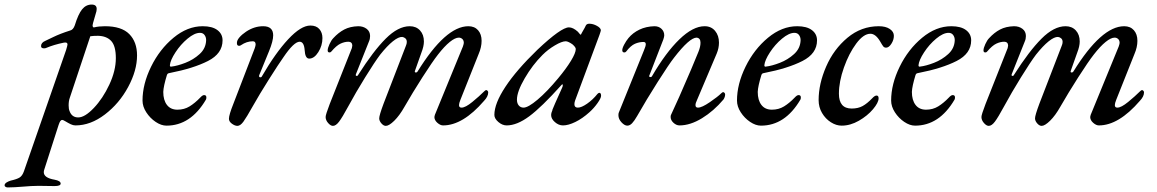

<svg xmlns="http://www.w3.org/2000/svg" viewBox="-139 -536 5076 842"><path d="M-119 276Q-118 269 -110 264Q-102 259 -92 256Q-65 250 -53 242.5Q-41 235 -34 215L151 -317Q157 -337 157 -341Q157 -352 141 -349Q97 -340 64 -326Q60 -324 54 -324Q41 -324 41 -334Q41 -349 60 -357Q65 -359 94.5 -373.5Q124 -388 168 -402Q182 -405 189 -425Q204 -474 221 -495Q238 -516 263 -516Q285 -516 285 -497Q285 -491 284 -487L269 -435Q267 -427 267 -425Q267 -420 269 -417.5Q271 -415 274 -416Q295 -421 321 -421Q394 -421 428 -386.5Q462 -352 462 -293Q462 -227 423 -154.5Q384 -82 321 -34Q258 14 192 14Q182 14 171.5 9Q161 4 146 -5Q138 -10 134 -10Q129 -10 125.5 -5Q122 0 118 12L56 205Q53 213 53 219Q53 244 100 252Q127 257 127 269Q127 280 100 280L30 279Q12 279 -3.5 280Q-19 281 -31 282Q-79 286 -105 286Q-110 286 -114.5 283.5Q-119 281 -119 276ZM369 -281Q369 -334 349 -356Q329 -378 291 -379Q270 -379 257 -377L167 -107Q162 -93 162 -74Q162 -58 166 -49Q176 -21 204 -21Q233 -21 272.5 -62.5Q312 -104 340.5 -165Q369 -226 369 -281Z M486 -95Q486 -167 523.5 -243.5Q561 -320 622 -370.5Q683 -421 750 -421Q792 -421 814.5 -404Q837 -387 837 -359Q837 -301 773 -268.5Q709 -236 606 -216Q600 -215 597.5 -213.5Q595 -212 593 -207Q578 -158 577 -133Q577 -97 593 -76Q609 -55 639 -55Q669 -55 692.5 -69.5Q716 -84 739 -108Q749 -119 756 -119Q766 -119 766 -109Q766 -102 764 -99Q697 15 591 15Q568 15 543.5 -1.5Q519 -18 502.5 -43.5Q486 -69 486 -95ZM765 -360Q765 -373 758 -382.5Q751 -392 738 -392Q714 -392 683.5 -366.5Q653 -341 630.5 -306.5Q608 -272 606 -250Q606 -242 613 -244Q639 -247 674 -260.5Q709 -274 736.5 -299Q764 -324 765 -360Z M865 -15Q865 -24 870 -40.5Q875 -57 883 -77L978 -324Q982 -336 982 -341Q982 -355 970 -355Q943 -355 918 -338Q914 -335 910 -335Q900 -335 900 -346Q899 -358 910.5 -371.5Q922 -385 940 -397Q976 -421 1015 -421Q1059 -421 1059 -381Q1059 -356 1041 -312L998 -207L997 -203Q997 -197 1003 -197Q1008 -197 1010 -202Q1069 -304 1125 -364Q1181 -424 1222 -424Q1248 -424 1261.5 -408.5Q1275 -393 1275 -369Q1275 -336 1257 -307.5Q1239 -279 1217 -279Q1199 -279 1197 -317Q1194 -353 1175 -353Q1150 -353 1104 -285Q1084 -257 1041 -189Q998 -121 970 -71Q942 -21 928.5 -2.5Q915 16 902 16Q891 16 878 6.5Q865 -3 865 -15Z M1289 -23Q1289 -33 1307 -80L1404 -325Q1406 -333 1406 -336Q1406 -344 1401.5 -348.5Q1397 -353 1389 -353Q1372 -353 1354 -344.5Q1336 -336 1314 -310Q1311 -306 1306 -306Q1298 -306 1298 -315Q1298 -325 1306 -342.5Q1314 -360 1323 -369Q1345 -393 1370.5 -406.5Q1396 -420 1432 -421Q1454 -421 1469 -409.5Q1484 -398 1484 -378Q1484 -365 1479 -354L1422 -211L1421 -207Q1421 -203 1425 -203Q1430 -203 1432 -208Q1498 -312 1552.5 -366.5Q1607 -421 1658 -421Q1686 -421 1703 -402.5Q1720 -384 1720 -354Q1720 -333 1709 -305L1681 -226L1680 -222Q1680 -218 1685 -218Q1689 -218 1692 -222Q1815 -421 1915 -421Q1942 -421 1957.5 -403.5Q1973 -386 1973 -357Q1973 -329 1960 -299L1880 -98Q1874 -83 1874 -75Q1874 -64 1885 -64Q1902 -64 1932.5 -89Q1963 -114 1984 -135Q1990 -141 1993 -141Q1996 -141 1999 -138Q2002 -135 2002 -131Q2002 -113 1984 -94Q1891 14 1804 14Q1792 14 1779 2.5Q1766 -9 1766 -23Q1766 -26 1768 -32L1891 -332Q1895 -344 1895 -348Q1895 -359 1888.5 -365Q1882 -371 1873 -371Q1857 -371 1833.5 -352Q1810 -333 1782 -297Q1757 -265 1713.5 -197Q1670 -129 1635 -68Q1613 -29 1590 -6.5Q1567 16 1553 16Q1543 16 1533.5 5Q1524 -6 1524 -17Q1524 -30 1543 -81L1641 -335Q1645 -344 1645 -352Q1645 -362 1639 -367.5Q1633 -373 1625 -374Q1609 -375 1584 -355Q1559 -335 1528 -296Q1504 -264 1462.5 -197Q1421 -130 1388 -69Q1362 -21 1348 -2.5Q1334 16 1321 16Q1311 16 1300 3.5Q1289 -9 1289 -23Z M2029 -32Q2029 -82 2077.5 -155.5Q2126 -229 2218 -318Q2322 -416 2356 -416Q2374 -416 2395 -397L2406 -384Q2410 -384 2412 -391Q2430 -422 2429 -422Q2433 -432 2445 -432Q2462 -432 2479 -422.5Q2496 -413 2496 -403Q2496 -400 2490 -383L2383 -95Q2380 -86 2380 -79Q2380 -64 2395 -64Q2411 -64 2436 -81.5Q2461 -99 2481 -124Q2486 -129 2489 -129Q2497 -129 2497 -116Q2497 -106 2481.5 -84Q2466 -62 2446 -44Q2415 -16 2384 -1Q2353 14 2330 14Q2311 14 2294.5 -0.5Q2278 -15 2278 -31Q2278 -41 2284 -54Q2280 -47 2295.5 -83Q2311 -119 2326 -151Q2330 -159 2329 -164Q2328 -169 2323 -163Q2236 -66 2182 -26Q2128 14 2083 14Q2064 14 2046.5 -1Q2029 -16 2029 -32ZM2309 -193Q2344 -235 2365 -269.5Q2386 -304 2386 -321Q2386 -329 2371 -342Q2352 -355 2342 -355Q2325 -355 2294.5 -337Q2264 -319 2240 -295Q2196 -251 2162 -192.5Q2128 -134 2128 -99Q2128 -83 2136 -73.5Q2144 -64 2157 -64Q2177 -64 2218.5 -99Q2260 -134 2309 -193Z M2573 -31Q2573 -39 2575 -43L2685 -315Q2693 -334 2693 -342Q2693 -352 2683 -352Q2664 -352 2645.5 -344Q2627 -336 2607 -310Q2604 -306 2599 -306Q2591 -306 2590 -314Q2589 -323 2598 -340Q2607 -357 2617 -369Q2636 -392 2665 -406Q2694 -420 2731 -421Q2750 -421 2762 -409.5Q2774 -398 2774 -381Q2774 -375 2770 -363L2709 -206Q2708 -205 2708 -202Q2708 -198 2713 -198Q2719 -198 2721 -203Q2781 -306 2840.5 -363.5Q2900 -421 2951 -421Q2980 -421 2997 -400.5Q3014 -380 3014 -349Q3014 -325 3004 -301L2918 -98Q2911 -84 2911 -75Q2911 -64 2922 -64Q2939 -64 2974 -88Q3009 -112 3023 -126Q3029 -132 3032 -132Q3035 -132 3038 -129Q3041 -126 3041 -122Q3041 -111 3034 -100Q2991 -49 2939.5 -17.5Q2888 14 2841 14Q2827 14 2814.5 2.5Q2802 -9 2802 -23Q2802 -30 2804 -33L2840 -112Q2902 -253 2924 -309Q2933 -331 2933 -349Q2933 -369 2916 -371Q2885 -371 2817 -283Q2795 -255 2745.5 -177Q2696 -99 2655 -27Q2643 -6 2633 4.5Q2623 15 2612 15Q2600 15 2586.5 0.5Q2573 -14 2573 -31Z M3093 -95Q3093 -167 3130.5 -243.5Q3168 -320 3229 -370.5Q3290 -421 3357 -421Q3399 -421 3421.5 -404Q3444 -387 3444 -359Q3444 -301 3380 -268.5Q3316 -236 3213 -216Q3207 -215 3204.5 -213.5Q3202 -212 3200 -207Q3185 -158 3184 -133Q3184 -97 3200 -76Q3216 -55 3246 -55Q3276 -55 3299.5 -69.5Q3323 -84 3346 -108Q3356 -119 3363 -119Q3373 -119 3373 -109Q3373 -102 3371 -99Q3304 15 3198 15Q3175 15 3150.5 -1.5Q3126 -18 3109.5 -43.5Q3093 -69 3093 -95ZM3372 -360Q3372 -373 3365 -382.5Q3358 -392 3345 -392Q3321 -392 3290.5 -366.5Q3260 -341 3237.5 -306.5Q3215 -272 3213 -250Q3213 -242 3220 -244Q3246 -247 3281 -260.5Q3316 -274 3343.5 -299Q3371 -324 3372 -360Z M3451 -97Q3451 -168 3484 -244Q3517 -320 3577.5 -370.5Q3638 -421 3715 -421Q3745 -421 3763 -409Q3781 -397 3781 -379Q3781 -361 3770 -344Q3759 -327 3747 -327Q3739 -327 3734.5 -332.5Q3730 -338 3721 -354Q3701 -388 3678 -388Q3648 -388 3616 -345Q3584 -302 3562 -240Q3540 -178 3540 -125Q3540 -60 3596 -60Q3624 -60 3644 -71Q3664 -82 3686 -105Q3697 -117 3705 -117Q3714 -117 3714 -105Q3714 -86 3689.5 -57Q3665 -28 3627.5 -6.5Q3590 15 3552 15Q3528 15 3504.5 0Q3481 -15 3466 -40.5Q3451 -66 3451 -97Z M3769 -95Q3769 -167 3806.5 -243.5Q3844 -320 3905 -370.5Q3966 -421 4033 -421Q4075 -421 4097.5 -404Q4120 -387 4120 -359Q4120 -301 4056 -268.5Q3992 -236 3889 -216Q3883 -215 3880.5 -213.5Q3878 -212 3876 -207Q3861 -158 3860 -133Q3860 -97 3876 -76Q3892 -55 3922 -55Q3952 -55 3975.5 -69.5Q3999 -84 4022 -108Q4032 -119 4039 -119Q4049 -119 4049 -109Q4049 -102 4047 -99Q3980 15 3874 15Q3851 15 3826.5 -1.5Q3802 -18 3785.5 -43.5Q3769 -69 3769 -95ZM4048 -360Q4048 -373 4041 -382.5Q4034 -392 4021 -392Q3997 -392 3966.5 -366.5Q3936 -341 3913.5 -306.5Q3891 -272 3889 -250Q3889 -242 3896 -244Q3922 -247 3957 -260.5Q3992 -274 4019.5 -299Q4047 -324 4048 -360Z M4165 -23Q4165 -33 4183 -80L4280 -325Q4282 -333 4282 -336Q4282 -344 4277.5 -348.5Q4273 -353 4265 -353Q4248 -353 4230 -344.5Q4212 -336 4190 -310Q4187 -306 4182 -306Q4174 -306 4174 -315Q4174 -325 4182 -342.5Q4190 -360 4199 -369Q4221 -393 4246.5 -406.5Q4272 -420 4308 -421Q4330 -421 4345 -409.5Q4360 -398 4360 -378Q4360 -365 4355 -354L4298 -211L4297 -207Q4297 -203 4301 -203Q4306 -203 4308 -208Q4374 -312 4428.5 -366.5Q4483 -421 4534 -421Q4562 -421 4579 -402.5Q4596 -384 4596 -354Q4596 -333 4585 -305L4557 -226L4556 -222Q4556 -218 4561 -218Q4565 -218 4568 -222Q4691 -421 4791 -421Q4818 -421 4833.5 -403.5Q4849 -386 4849 -357Q4849 -329 4836 -299L4756 -98Q4750 -83 4750 -75Q4750 -64 4761 -64Q4778 -64 4808.5 -89Q4839 -114 4860 -135Q4866 -141 4869 -141Q4872 -141 4875 -138Q4878 -135 4878 -131Q4878 -113 4860 -94Q4767 14 4680 14Q4668 14 4655 2.5Q4642 -9 4642 -23Q4642 -26 4644 -32L4767 -332Q4771 -344 4771 -348Q4771 -359 4764.5 -365Q4758 -371 4749 -371Q4733 -371 4709.5 -352Q4686 -333 4658 -297Q4633 -265 4589.5 -197Q4546 -129 4511 -68Q4489 -29 4466 -6.5Q4443 16 4429 16Q4419 16 4409.5 5Q4400 -6 4400 -17Q4400 -30 4419 -81L4517 -335Q4521 -344 4521 -352Q4521 -362 4515 -367.5Q4509 -373 4501 -374Q4485 -375 4460 -355Q4435 -335 4404 -296Q4380 -264 4338.5 -197Q4297 -130 4264 -69Q4238 -21 4224 -2.5Q4210 16 4197 16Q4187 16 4176 3.5Q4165 -9 4165 -23Z"/></svg>

Font: EB Garamond Medium
Style: Italic
Weight: 500
Italic angle: -17.2°
Designer: Georg Duffner and Octavio Pardo
Foundry: Georg Duffner
Version: Version 1.000